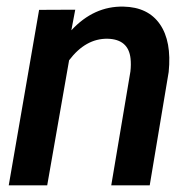

<svg xmlns="http://www.w3.org/2000/svg" viewBox="-20 -558 584 578"><path d="M206.5 -528.8 194.8 -466.8Q262.7 -540 351.6 -538.1Q425.8 -536.6 461.4 -485.1Q497.1 -433.6 487.8 -341.3L430.7 0H314.9L372.6 -342.8Q375 -363.8 373 -381.8Q366.7 -439.9 303.7 -441.4Q237.8 -442.4 188 -376.5L122.1 0H6.3L97.7 -528.3Z"/></svg>

Font: TypoPRO Roboto
Style: Italic
Weight: 500
Italic angle: -12°
Designer: Google
Version: Version 2.136; 2016